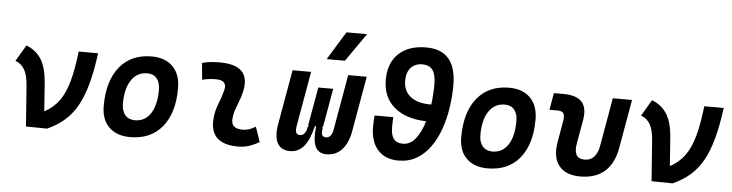

<svg xmlns="http://www.w3.org/2000/svg" viewBox="-48 -1019 4784 1254"><g transform="rotate(5 2344.0 -392.5)"><path d="M147.5 0 127.9 -264.2Q123 -335.4 101.1 -372.1Q79.1 -408.7 41.5 -420.9L104.5 -527.3Q166.5 -503.9 201.7 -450.2Q236.8 -396.5 244.6 -291.5L257.8 -108.9Q316.4 -139.6 353.5 -190.7Q390.6 -241.7 412.6 -321.3Q434.6 -400.9 447.8 -517.6H575.2Q560.1 -402.3 537.1 -317.4Q514.2 -232.4 480.5 -171.6Q446.8 -110.8 398.9 -69.1Q351.1 -27.3 285.6 2Z M831.1 9.8Q741.7 9.8 691.7 -39.8Q641.6 -89.4 641.6 -177.7Q641.6 -342.8 716.8 -435.1Q792 -527.3 925.8 -527.3Q1015.1 -527.3 1065.2 -476.6Q1115.2 -425.8 1115.2 -335Q1115.2 -172.4 1040.3 -81.3Q965.3 9.8 831.1 9.8ZM852.5 -102.5Q918 -102.5 954.8 -158.4Q991.7 -214.4 991.7 -314Q991.7 -361.8 969.7 -388.4Q947.8 -415 907.7 -415Q840.8 -415 803 -359.1Q765.1 -303.2 765.1 -203.6Q765.1 -156.2 788.1 -129.4Q811 -102.5 852.5 -102.5Z M1643.6 -129.4 1677.2 -31.2Q1647.5 -14.2 1614.3 -2.2Q1581.1 9.8 1538.1 9.8Q1352.5 9.8 1362.8 -153.3Q1366.2 -206.5 1386.2 -255.9Q1406.2 -305.2 1417 -349.1Q1434.1 -415.5 1356.4 -415.5Q1310.1 -415.5 1267.1 -404.3L1256.8 -513.7Q1285.6 -522 1314.5 -524.7Q1343.3 -527.3 1372.1 -527.3Q1583.5 -527.3 1539.1 -345.2Q1531.2 -312 1519.5 -283.4Q1507.8 -254.9 1498.3 -226.8Q1488.8 -198.7 1486.3 -166.5Q1481.9 -102.5 1557.1 -102.5Q1581.5 -102.5 1599.9 -108.6Q1618.2 -114.7 1643.6 -129.4Z M2118.7 9.8Q2065.9 9.8 2045.4 -32.2Q2024.9 -74.2 2035.2 -167H2027.3Q2004.9 -74.2 1969 -32.2Q1933.1 9.8 1879.4 9.8Q1819.8 9.8 1796.4 -33.4Q1772.9 -76.7 1786.6 -156.2L1850.1 -517.6H1971.7L1908.2 -156.2Q1898.4 -100.1 1934.6 -100.1Q1951.7 -100.1 1963.6 -113.3Q1975.6 -126.5 1981 -158.2L1989.3 -167H1982.4L2027.3 -419.9H2125L2080.6 -167H2073.7L2079.1 -158.2Q2073.2 -126 2079.8 -113Q2086.4 -100.1 2106 -100.1Q2141.6 -100.1 2151.4 -156.2L2214.8 -517.6H2336.4L2272.9 -156.2Q2259.3 -76.7 2219.2 -33.4Q2179.2 9.8 2118.7 9.8ZM2065.4 -609.4 2179.2 -794.9H2314.5L2185.1 -609.4Z M2589.4 9.8Q2502.4 9.8 2454.1 -44.7Q2405.8 -99.1 2405.8 -196.3Q2405.8 -214.4 2407 -232.7Q2408.2 -251 2409.7 -270H2532.2Q2531.2 -254.4 2530.5 -238Q2529.8 -221.7 2529.8 -206.1Q2529.8 -152.3 2549.1 -127.4Q2568.4 -102.5 2608.9 -102.5Q2659.2 -102.5 2693.6 -147.9Q2728 -193.4 2748 -261.7Q2613.3 -265.6 2537.6 -330.6Q2461.9 -395.5 2461.9 -508.8Q2461.9 -619.1 2526.9 -680.7Q2591.8 -742.2 2707.5 -742.2Q2904.8 -742.2 2904.8 -511.7Q2904.8 -437.5 2893.3 -362.8Q2881.8 -288.1 2858.2 -221.2Q2834.5 -154.3 2797.1 -102.3Q2759.8 -50.3 2708 -20.3Q2656.2 9.8 2589.4 9.8ZM2772 -373.5Q2776.4 -406.7 2778.6 -440.2Q2780.8 -473.6 2780.8 -505.9Q2780.8 -570.8 2759 -600.3Q2737.3 -629.9 2691.9 -629.9Q2643.6 -629.9 2616 -599.1Q2588.4 -568.4 2588.4 -513.7Q2588.4 -447.3 2635 -410.4Q2681.6 -373.5 2765.1 -373.5Z M3174.8 9.8Q3085.4 9.8 3035.4 -39.8Q2985.4 -89.4 2985.4 -177.7Q2985.4 -342.8 3060.5 -435.1Q3135.7 -527.3 3269.5 -527.3Q3358.9 -527.3 3408.9 -476.6Q3459 -425.8 3459 -335Q3459 -172.4 3384 -81.3Q3309.1 9.8 3174.8 9.8ZM3196.3 -102.5Q3261.7 -102.5 3298.6 -158.4Q3335.4 -214.4 3335.4 -314Q3335.4 -361.8 3313.5 -388.4Q3291.5 -415 3251.5 -415Q3184.6 -415 3146.7 -359.1Q3108.9 -303.2 3108.9 -203.6Q3108.9 -156.2 3131.8 -129.4Q3154.8 -102.5 3196.3 -102.5Z M3780.8 9.8Q3685.5 9.8 3641.8 -45.9Q3598.1 -101.6 3615.2 -200.2L3639.2 -338.4Q3646 -376 3636.5 -391.4Q3627 -406.7 3596.7 -406.7H3543.9L3563.5 -517.6H3624.5Q3712.4 -517.6 3747.8 -477.8Q3783.2 -438 3768.1 -355.5L3741.2 -202.6Q3723.6 -102.5 3800.3 -102.5Q3877 -102.5 3894.5 -202.6L3949.7 -517.6H4075.7L4020 -200.2Q3982.9 9.8 3780.8 9.8Z M4249 0 4229.5 -264.2Q4224.6 -335.4 4202.6 -372.1Q4180.7 -408.7 4143.1 -420.9L4206.1 -527.3Q4268.1 -503.9 4303.2 -450.2Q4338.4 -396.5 4346.2 -291.5L4359.4 -108.9Q4418 -139.6 4455.1 -190.7Q4492.2 -241.7 4514.2 -321.3Q4536.1 -400.9 4549.3 -517.6H4676.8Q4661.6 -402.3 4638.7 -317.4Q4615.7 -232.4 4582 -171.6Q4548.3 -110.8 4500.5 -69.1Q4452.6 -27.3 4387.2 2Z"/></g></svg>

Font: Cascadia Code PL SemiBold
Style: Italic
Weight: 600
Italic angle: -10°
Monospace: yes
Designer: Aaron Bell
Foundry: Saja Typeworks
Version: Version 2404.023; ttfautohint (v1.8.4)